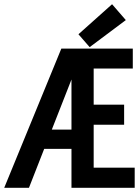

<svg xmlns="http://www.w3.org/2000/svg" viewBox="-41 -888 657 908"><path d="M297 -512Q274 -452 250.5 -393.5Q227 -335 204 -275H297ZM-21 0 249 -658H587V-564H402V-393H546V-298H402V-95H596V0H297V-184H168L96 0ZM489 -868 554 -793 383 -665 330 -726Z"/></svg>

Font: Codetta
Style: Bold
Weight: 700
Designer: Ulrich Proeller
Foundry: PROSA GmbH
Version: Version 2.00;September 29, 2018;FontCreator 11.5.0.2427 64-b